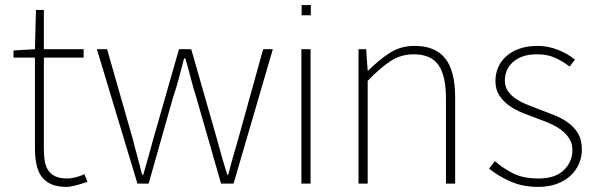

<svg xmlns="http://www.w3.org/2000/svg" viewBox="-20 -720 2342 753"><path d="M241 13Q255 13 277.5 7Q300 1 323 -7L311 -37Q297 -30 278 -25Q259 -20 244 -20Q215 -20 197 -28.5Q179 -37 169 -52Q159 -67 155.5 -88.5Q152 -110 152 -135V-494H308V-527H152V-681H121L117 -527L33 -522V-494H117V-140Q117 -106 122.5 -77.5Q128 -49 142 -29Q156 -9 180 2Q204 13 241 13Z M400 -527H360L519 0H563L659 -339Q672 -377 682 -415L702 -491H707Q718 -453 727.5 -416Q737 -379 749 -341L847 0H896L1050 -527H1012L914 -174Q903 -137 893.5 -103.5Q884 -70 875 -35H871Q860 -70 850.5 -103.5Q841 -137 831 -174L730 -527H682L581 -174Q571 -137 561.5 -103.5Q552 -70 542 -35H537Q529 -70 519.5 -103.5Q510 -137 501 -174Z M1163 -660H1199V-700H1163ZM1198 -527H1162V0H1198Z M1416 -527H1386V0H1422V-403Q1472 -455 1512.5 -481Q1553 -507 1602 -507Q1671 -507 1700 -464.5Q1729 -422 1729 -334V0H1765V-339Q1765 -442 1726 -491Q1687 -540 1606 -540Q1551 -540 1508.5 -512.5Q1466 -485 1424 -443H1422Z M2090 13Q2132 13 2164 1Q2196 -11 2217.5 -31Q2239 -51 2250.5 -77.5Q2262 -104 2262 -133Q2262 -172 2246.5 -197.5Q2231 -223 2206 -240.5Q2181 -258 2150 -270Q2119 -282 2087 -294Q2063 -303 2040.5 -312.5Q2018 -322 2000 -335Q1982 -348 1971 -364.5Q1960 -381 1960 -405Q1960 -425 1967.5 -443Q1975 -461 1990.5 -475.5Q2006 -490 2029.5 -498.5Q2053 -507 2086 -507Q2128 -507 2158 -493Q2188 -479 2214 -459L2235 -486Q2206 -510 2167 -525Q2128 -540 2089 -540Q2048 -540 2017 -529Q1986 -518 1965 -499Q1944 -480 1933.5 -455Q1923 -430 1923 -403Q1923 -369 1938.5 -345.5Q1954 -322 1978 -305Q2002 -288 2032.5 -276Q2063 -264 2093 -253Q2116 -245 2139.5 -234.5Q2163 -224 2182 -209.5Q2201 -195 2213 -176Q2225 -157 2225 -131Q2225 -86 2191.5 -53Q2158 -20 2092 -20Q2033 -20 1993.5 -39.5Q1954 -59 1921 -88L1898 -59Q1933 -30 1981.5 -8.5Q2030 13 2090 13Z"/></svg>

Font: Spoqa Han Sans Neo Thin
Style: Regular
Weight: 100
Designer: [Spoqa Han Sans Neo] Dong-huui Kim  Younghwa Kang  Yujin Lee  [Noto Sans] Ryoko NISHIZUKA  (kana & ideographs); Paul D. 
Foundry: Spoqa (http://www.spoqa-han-sans.com)
Version: Version 1.100;hotconv 1.0.109;makeotfexe 2.5.65596